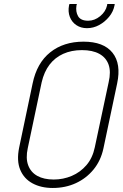

<svg xmlns="http://www.w3.org/2000/svg" viewBox="-20 -923 609 954"><path d="M142 -508 75 -189Q62 -124 80.5 -79.5Q99 -35 141.5 -12Q184 11 242 11Q305 11 357 -13Q409 -37 445 -81Q481 -125 494 -186L562 -508Q583 -606 539 -661Q495 -716 395 -716Q296 -716 229.5 -663Q163 -610 142 -508ZM118 -187 187 -514Q199 -566 226 -601.5Q253 -637 294 -655.5Q335 -674 387 -674Q440 -674 473.5 -655.5Q507 -637 519.5 -602Q532 -567 520 -515L451 -191Q440 -138 409.5 -102.5Q379 -67 336.5 -49Q294 -31 247 -31Q198 -31 165.5 -49Q133 -67 120 -102Q107 -137 118 -187ZM550 -903H513L512 -896Q505 -865 477.5 -842.5Q450 -820 418 -820Q381 -820 368 -842.5Q355 -865 360 -896L362 -903H325L323 -896Q317 -865 327 -839Q337 -813 359.5 -798Q382 -783 412 -783Q444 -783 472.5 -798.5Q501 -814 522 -839.5Q543 -865 549 -896Z"/></svg>

Font: Advent Pro Light
Style: Italic
Weight: 300
Italic angle: -12°
Version: Version 3.000